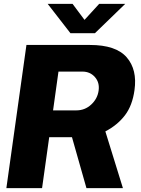

<svg xmlns="http://www.w3.org/2000/svg" viewBox="-20 -975 733 995"><path d="M428 0 353 -264H235L198 0H13L117 -742H446Q581 -742 636.5 -678Q692 -614 677 -508Q666 -428 627.5 -377.5Q589 -327 526 -294L617 0ZM407 -604H283L255 -403H376Q420 -403 452.5 -433Q485 -463 491 -505Q497 -547 472 -575.5Q447 -604 407 -604ZM629 -955 472 -803H345L227 -955H356L418 -872L494 -955Z"/></svg>

Font: Morrison ExtraBold
Style: Regular
Weight: 800
Designer: Pablo Impallari, Rodrigo Fuenzalida (Modified by Dan O. Williams)
Version: Version 0.03;June 6, 2019;FontCreator 11.5.0.2425 64-bit; tt